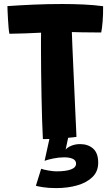

<svg xmlns="http://www.w3.org/2000/svg" viewBox="-20 -687 560 958"><path d="M260.5 251.5Q221 251.5 193.8 247Q166.5 242.5 159 240L185.5 155Q197 159.5 221.8 163.8Q246.5 168 261 168Q308 168 333.8 158.5Q359.5 149 359.5 129.5Q359.5 113 343.2 105.5Q327 98 300.5 98Q273 98 244.5 104Q216 110 202.5 115.5L226.5 6.5Q207 7 194 7Q192 -29.5 190.2 -85Q188.5 -140.5 187.2 -204.2Q186 -268 185.2 -330.8Q184.5 -393.5 184.5 -445Q184.5 -468 184.5 -488Q184.5 -508 185 -524Q150.5 -522 107 -520.5Q63.5 -519 27 -518.5Q24.5 -529.5 22.8 -549.5Q21 -569.5 19.8 -592Q18.5 -614.5 17.8 -632.2Q17 -650 17 -656.5Q73 -660.5 144.8 -663.8Q216.5 -667 290 -667Q345.5 -667 398.2 -664.5Q451 -662 494.5 -656Q495 -614.5 492 -578.8Q489 -543 485 -525Q472 -525 445.2 -525.2Q418.5 -525.5 389 -525.8Q359.5 -526 338.5 -527Q339 -505 341 -460.2Q343 -415.5 345.5 -358.2Q348 -301 350.8 -241.5Q353.5 -182 355.8 -130Q358 -78 359.8 -43.8Q361.5 -9.5 361.5 -4Q346 -1.5 320 0.5L307.5 59.5Q316 48.5 335.8 40.2Q355.5 32 380 32Q419.5 32 444.8 54.5Q470 77 470 125Q470 168.5 441.2 196.5Q412.5 224.5 365 238Q317.5 251.5 260.5 251.5Z"/></svg>

Font: Grandstander
Style: Bold
Weight: 700
Designer: Tyler Finck
Foundry: Etcetera Type Co
Version: Version 1.200; ttfautohint (v1.8.3)